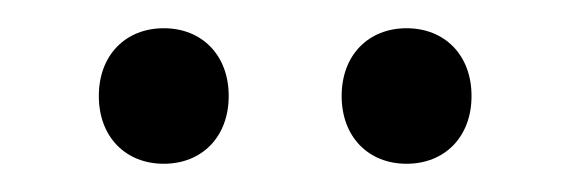

<svg xmlns="http://www.w3.org/2000/svg" viewBox="-20 -741 404 136"><path d="M268 -625C295 -625 314 -644 314 -673C314 -702 295 -721 268 -721C241 -721 222 -702 222 -673C222 -644 241 -625 268 -625ZM96 -625C123 -625 142 -644 142 -673C142 -702 123 -721 96 -721C69 -721 50 -702 50 -673C50 -644 69 -625 96 -625Z"/></svg>

Font: Repo Light
Style: Regular
Weight: 300
Designer: Stefan Peev
Foundry: Context Ltd
Version: Version 001.502